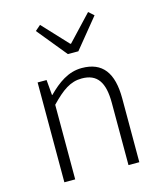

<svg xmlns="http://www.w3.org/2000/svg" viewBox="-120 -905 833 992"><g transform="rotate(-15 296.0 -409.0)"><path d="M100 0H158V-399C220 -463 264 -495 325 -495C408 -495 443 -443 443 -333V0H501V-341C501 -478 450 -547 339 -547C266 -547 210 -505 157 -452H155L148 -534H100ZM289 -635H345L474 -793L446 -818L319 -683H315L189 -818L160 -793Z"/></g></svg>

Font: GenYoGothic2 TW L
Style: Regular
Weight: 300
Version: Version 2.100;PS 2.1;hotconv 16.6.51;makeotf.lib2.5.65220 DE